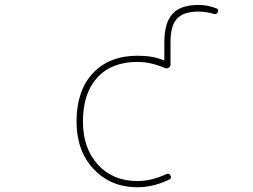

<svg xmlns="http://www.w3.org/2000/svg" viewBox="-20 -783 1040 790"><path d="M545.9 -12.7Q489.3 -12.7 444.3 -31.7Q399.4 -50.8 364.7 -87.9Q330.1 -125 312.5 -173.8Q294.9 -222.7 294.9 -283.2Q294.9 -345.7 311.5 -395.5Q328.1 -445.3 361.8 -481.4Q395.5 -517.6 441.4 -535.6Q487.3 -553.7 545.9 -553.7Q608.4 -553.7 650.4 -536.1L652.3 -535.2Q656.2 -534.2 656.2 -538.1V-610.4Q656.2 -688.5 689.5 -725.6Q722.7 -762.7 796.9 -762.7Q834 -762.7 869.1 -749Q877.9 -746.1 877.9 -739.3Q877.9 -737.3 876 -733.4Q872.1 -722.7 860.4 -725.6Q827.1 -735.4 796.9 -735.4Q735.4 -735.4 708.5 -706.5Q681.6 -677.7 681.6 -610.4V-517.6Q681.6 -508.8 674.3 -504.4Q667 -500 659.2 -502.9Q599.6 -528.3 545.9 -528.3Q439.5 -528.3 380.4 -463.9Q321.3 -399.4 321.3 -283.2Q321.3 -172.9 382.8 -105.5Q444.3 -38.1 545.9 -38.1Q603.5 -38.1 664.1 -66.4Q675.8 -72.3 681.6 -60.5Q687.5 -49.8 675.8 -43.9Q610.4 -12.7 545.9 -12.7Z"/></svg>

Font: Rounded-X Mgen+ 1m thin
Style: Regular
Weight: 100
Designer: [Source Han Sans]
Ryoko NISHIZUKA  (kana & ideographs); Paul D. Hunt (Latin, Greek & Cyrillic); Wenlong ZHANG  (bopomofo
Version: Version 1.059.20150602